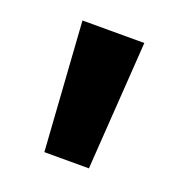

<svg xmlns="http://www.w3.org/2000/svg" viewBox="-69 -807 391 417"><g transform="rotate(20 126.5 -598.5)"><path d="M75 -450H178L198 -747H55Z"/></g></svg>

Font: Glow Sans TC Normal
Style: Bold
Weight: 700
Designer: Ryoko NISHIZUKA (kana, bopomofo & ideographs); Paul D. Hunt (Latin, Greek & Cyrillic); Sandoll Communications, Soo-young
Version: Version 0.93